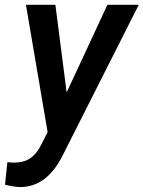

<svg xmlns="http://www.w3.org/2000/svg" viewBox="-57 -548 585 783"><path d="M168.9 -528.3H48.8L137.2 -9.3L109.4 45.4C84.5 94.2 50.8 115.2 0.5 115.2C-1.5 115.2 -3.9 115.2 -5.9 115.2L-26.9 113.3L-36.6 205.1C-14.2 210.9 5.9 214.4 23.4 214.8C24.4 214.8 24.9 214.8 25.9 214.8C96.2 214.8 152.8 173.8 195.8 91.3L508.8 -528.3H380.9L214.8 -170.9Z"/></svg>

Font: Roboto Medium
Style: Italic
Weight: 500
Italic angle: -12°
Designer: Google
Version: Version 2.137; 2017